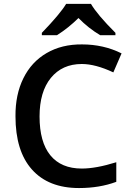

<svg xmlns="http://www.w3.org/2000/svg" viewBox="-20 -951 674 981"><path d="M397.9 -624Q297.9 -624 239.7 -552.7Q182.1 -481.9 182.1 -356Q182.1 -225.1 237.3 -157.5Q292.5 -89.8 397.9 -89.8Q470.7 -89.8 574.2 -122.1V-22Q488.8 9.8 383.8 9.8Q227.5 9.8 143.1 -85Q59.1 -179.2 59.1 -356.9Q58.1 -467.3 99.4 -551Q140.6 -634.8 218.3 -679.9Q295.9 -725.1 398.9 -724.1Q509.3 -724.1 601.1 -678.2L559.1 -581.1Q467.8 -624 397.9 -624ZM569.8 -771H492.2Q432.1 -806.6 380.9 -858.9Q330.1 -808.6 271 -771H193.8V-783.2Q287.6 -880.4 317.9 -931.2H444.8Q476.1 -877 569.8 -783.2Z"/></svg>

Font: Open Sans
Style: SemiBold
Weight: 600
Foundry: Ascender Corporation
Version: Version 1.10